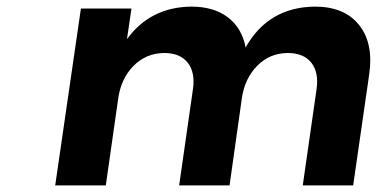

<svg xmlns="http://www.w3.org/2000/svg" viewBox="-20 -564 1146 584"><path d="M147.9 0 226.1 -538.1H379.9L366.2 -444.8Q437 -542.5 562 -543.9Q629.9 -543.9 672.9 -511.5Q715.8 -479 727.1 -419.9Q796.4 -542.5 938 -543.9Q1027.3 -543.9 1072 -488.3Q1116.7 -432.6 1103 -337.9L1054.2 0H900.9L942.9 -293Q950.2 -344.2 926.8 -373.5Q903.3 -402.8 855 -402.8Q800.3 -402.3 762.5 -364Q724.6 -325.7 715.8 -266.1L678.2 0H524.9L566.9 -293Q574.2 -344.2 550.8 -373.5Q527.3 -402.8 480 -402.8Q424.3 -402.3 386.5 -364Q348.6 -325.7 339.8 -266.1L301.8 0Z"/></svg>

Font: Trueno SemiBold
Style: Italic
Weight: 600
Designer: Julieta Ulanovsky
Foundry: Julieta Ulanovsky
Version: Version 3.001b | FøM Fix